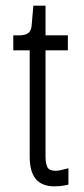

<svg xmlns="http://www.w3.org/2000/svg" viewBox="-20 -653 297 679"><path d="M172 6Q129 6 107 -19.5Q85 -45 85 -100V-475H27V-528H47Q71 -528 81 -537Q91 -546 92 -564L98 -633H141V-528H220V-475H141V-100Q141 -75 147.5 -62Q154 -49 178 -49Q189 -49 222 -58V0Q205 4 192.5 5Q180 6 172 6Z"/></svg>

Font: Bricolage Grotesque 12pt Condensed ExtraLight
Style: Regular
Weight: 200
Width: 3
Designer: Mathieu Triay
Foundry: Atelier Triay
Version: Version 1.001; ttfautohint (v1.8.4.7-5d5b);gftools[0.9.33.de